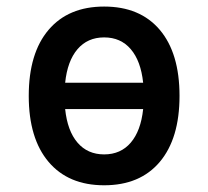

<svg xmlns="http://www.w3.org/2000/svg" viewBox="-20 -547 626 577"><path d="M293 9.8Q185.5 9.8 126 -60.5Q66.4 -130.9 66.4 -258.8Q66.4 -387.2 126 -457.3Q185.5 -527.3 293 -527.3Q400.9 -527.3 460.2 -457.3Q519.5 -387.2 519.5 -258.8Q519.5 -130.9 460.2 -60.5Q400.9 9.8 293 9.8ZM293 -434.6Q243.2 -434.6 212.9 -399.2Q182.6 -363.8 175.8 -298.3H410.2Q403.3 -363.8 373 -399.2Q342.8 -434.6 293 -434.6ZM293 -83Q342.8 -83 373 -118.4Q403.3 -153.8 410.2 -219.2H175.8Q182.6 -153.8 212.9 -118.4Q243.2 -83 293 -83Z"/></svg>

Font: Caskaydia Cove
Style: Regular
Weight: 400
Monospace: yes
Designer: Aaron Bell
Foundry: Saja Typeworks
Version: Version 4.300; ttfautohint (v1.8.3)